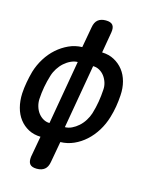

<svg xmlns="http://www.w3.org/2000/svg" viewBox="-133 -817 865 1084"><g transform="rotate(15 299.5 -275.0)"><path d="M256 122Q251 152 234 166Q217 180 188 180Q159 180 147.5 166Q136 152 140 122L162 0Q122 -1 91 -17.5Q60 -34 38.5 -62Q17 -90 7 -128Q-3 -166 -1 -210Q1 -243 7 -276Q13 -309 22 -342Q35 -385 58.5 -422.5Q82 -460 113 -487.5Q144 -515 181 -532Q218 -549 259 -550L281 -672Q286 -702 303 -716Q320 -730 349 -730Q378 -730 389.5 -716Q401 -702 396 -672L375 -550Q415 -549 446.5 -532Q478 -515 499.5 -487.5Q521 -460 531 -422.5Q541 -385 538 -342Q536 -309 530.5 -276Q525 -243 515 -210Q502 -166 478.5 -128Q455 -90 424 -62Q393 -34 356 -17.5Q319 -1 278 0ZM191 -88 256 -462Q237 -462 216.5 -452.5Q196 -443 178.5 -427.5Q161 -412 147.5 -391Q134 -370 127 -347Q116 -312 109.5 -276Q103 -240 101 -204Q100 -182 106.5 -160.5Q113 -139 125.5 -123Q138 -107 155 -97.5Q172 -88 191 -88ZM346 -462 281 -88Q301 -88 321 -97.5Q341 -107 359 -123Q377 -139 390.5 -160.5Q404 -182 411 -204Q422 -240 428 -276Q434 -312 436 -347Q438 -370 431 -391Q424 -412 412 -427.5Q400 -443 383 -452.5Q366 -462 346 -462Z"/></g></svg>

Font: Maple Mono SemiBold
Style: Italic
Weight: 600
Italic angle: -10°
Monospace: yes
Designer: subframe7536
Version: Version 7.000